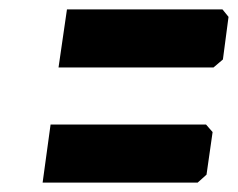

<svg xmlns="http://www.w3.org/2000/svg" viewBox="-20 -576 508 410"><path d="M436 -432H105L123 -556H455L468 -540L456 -449ZM402 -186H71L88 -310H420L434 -294L421 -203Z"/></svg>

Font: Chau Philomene One
Style: Italic
Weight: 400
Designer: Vicente Lamonaca
Foundry: TipoType
Version: Version 1.002